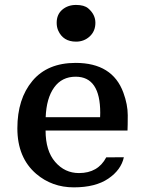

<svg xmlns="http://www.w3.org/2000/svg" viewBox="-20 -765 590 794"><path d="M51.8 0ZM507.3 -225.1H168.5Q168.5 -141.1 208.3 -95.2Q248 -49.3 306.6 -49.3Q385.3 -49.3 419.4 -114.3L492.2 -114.7Q481 -62.5 428 -26.4Q375 9.8 285.2 9.8Q195.3 9.8 129.9 -45.9Q51.8 -112.8 51.8 -234.4Q51.8 -356 114 -430.4Q176.3 -504.9 292.5 -504.9Q445.3 -504.9 490.2 -381.8Q508.3 -332.5 508.3 -288.6Q508.3 -244.6 507.3 -225.1ZM394.5 -298.3Q394.5 -447.8 293 -447.8Q235.8 -447.8 203.9 -403.3Q171.9 -358.9 168.9 -280.3H394Q394.5 -289.6 394.5 -298.3ZM294.4 -592.8Q241.2 -592.8 220.7 -638.7Q214.4 -652.8 214.4 -670.9Q214.4 -705.1 237.5 -724.9Q260.7 -744.6 294.4 -744.6Q328.1 -744.6 344.7 -730.5Q374.5 -705.1 374.5 -670.7Q374.5 -636.2 351.1 -614.5Q327.6 -592.8 294.4 -592.8Z"/></svg>

Font: Arbutus Slab
Style: Regular
Weight: 400
Designer: Karolina Lach
Foundry: Karolina Lach
Version: Version 1.001; ttfautohint (v0.92) -l 10 -r 16 -G 200 -x 7 -